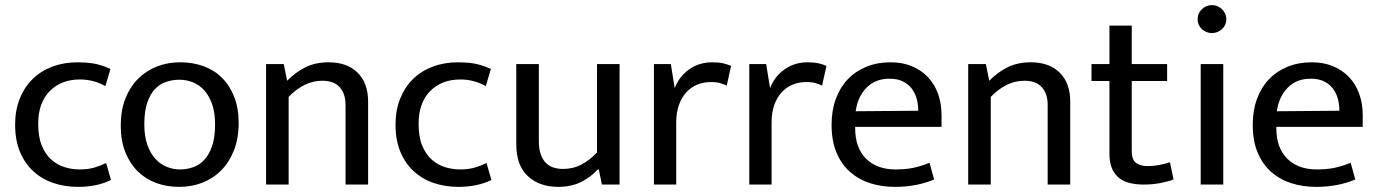

<svg xmlns="http://www.w3.org/2000/svg" viewBox="-20 -720 5372 749"><path d="M291 -59Q323 -59 347 -66Q371 -73 394 -84L413 -18Q359 9 284 9Q233 9 188.5 -6Q144 -21 110.5 -51.5Q77 -82 58 -127.5Q39 -173 39 -234Q39 -290 57 -335Q75 -380 107 -411.5Q139 -443 184 -460Q229 -477 283 -477Q314 -477 343.5 -472.5Q373 -468 411 -451L391 -384Q345 -410 292 -410Q219 -410 174 -364.5Q129 -319 129 -237Q129 -186 143 -152Q157 -118 180 -97.5Q203 -77 232 -68Q261 -59 291 -59Z M911 -240Q911 -181 893 -134.5Q875 -88 843.5 -56Q812 -24 770 -7.5Q728 9 679 9Q630 9 588.5 -6.5Q547 -22 516.5 -52.5Q486 -83 468.5 -127.5Q451 -172 451 -230Q451 -289 469 -335Q487 -381 518.5 -412.5Q550 -444 592 -460.5Q634 -477 683 -477Q732 -477 773.5 -462Q815 -447 845.5 -417Q876 -387 893.5 -342.5Q911 -298 911 -240ZM819 -235Q819 -282 807 -315Q795 -348 775.5 -369Q756 -390 731 -399.5Q706 -409 680 -409Q654 -409 629 -401Q604 -393 585 -373Q566 -353 554.5 -319.5Q543 -286 543 -235Q543 -188 555 -154.5Q567 -121 586.5 -100Q606 -79 631 -69Q656 -59 682 -59Q708 -59 733 -67.5Q758 -76 777 -96.5Q796 -117 807.5 -150.5Q819 -184 819 -235Z M1106 0H1018V-470H1087L1100 -405Q1135 -440 1173.5 -458.5Q1212 -477 1262 -477Q1334 -477 1375 -436.5Q1416 -396 1416 -324V0H1328V-311Q1328 -354 1305.5 -379.5Q1283 -405 1237 -405Q1167 -405 1106 -342Z M1775 -59Q1807 -59 1831 -66Q1855 -73 1878 -84L1897 -18Q1843 9 1768 9Q1717 9 1672.5 -6Q1628 -21 1594.5 -51.5Q1561 -82 1542 -127.5Q1523 -173 1523 -234Q1523 -290 1541 -335Q1559 -380 1591 -411.5Q1623 -443 1668 -460Q1713 -477 1767 -477Q1798 -477 1827.5 -472.5Q1857 -468 1895 -451L1875 -384Q1829 -410 1776 -410Q1703 -410 1658 -364.5Q1613 -319 1613 -237Q1613 -186 1627 -152Q1641 -118 1664 -97.5Q1687 -77 1716 -68Q1745 -59 1775 -59Z M2309 -470H2397V0H2328L2316 -59H2312Q2286 -30 2247.5 -10.5Q2209 9 2158 9Q2085 9 2039.5 -32.5Q1994 -74 1994 -158V-470H2082V-169Q2082 -139 2089.5 -118Q2097 -97 2109.5 -84.5Q2122 -72 2139 -66.5Q2156 -61 2176 -61Q2216 -61 2248 -78Q2280 -95 2309 -125Z M2531 0V-470H2597L2612 -376Q2629 -421 2668 -449Q2707 -477 2758 -477Q2784 -477 2801 -473Q2818 -469 2832 -463L2815 -386Q2803 -392 2788.5 -396Q2774 -400 2754 -400Q2725 -400 2700.5 -390Q2676 -380 2657.5 -360Q2639 -340 2628.5 -310.5Q2618 -281 2618 -243V0Z M2903 0V-470H2969L2984 -376Q3001 -421 3040 -449Q3079 -477 3130 -477Q3156 -477 3173 -473Q3190 -469 3204 -463L3187 -386Q3175 -392 3160.5 -396Q3146 -400 3126 -400Q3097 -400 3072.5 -390Q3048 -380 3029.5 -360Q3011 -340 3000.5 -310.5Q2990 -281 2990 -243V0Z M3653 -225H3316V-221Q3316 -143 3358.5 -101Q3401 -59 3474 -59Q3512 -59 3541.5 -65Q3571 -71 3606 -85L3624 -20Q3595 -7 3555.5 1Q3516 9 3471 9Q3420 9 3375.5 -5Q3331 -19 3297 -48.5Q3263 -78 3243.5 -124Q3224 -170 3224 -234Q3224 -289 3240.5 -334Q3257 -379 3287 -410.5Q3317 -442 3359.5 -459.5Q3402 -477 3455 -477Q3500 -477 3536.5 -462Q3573 -447 3599 -420Q3625 -393 3639 -355Q3653 -317 3653 -271ZM3562 -288Q3562 -314 3555.5 -336.5Q3549 -359 3535.5 -376Q3522 -393 3501 -403Q3480 -413 3450 -413Q3395 -413 3360.5 -378Q3326 -343 3318 -286Z M3845 0H3757V-470H3826L3839 -405Q3874 -440 3912.5 -458.5Q3951 -477 4001 -477Q4073 -477 4114 -436.5Q4155 -396 4155 -324V0H4067V-311Q4067 -354 4044.5 -379.5Q4022 -405 3976 -405Q3906 -405 3845 -342Z M4533 -404H4395V-131Q4395 -96 4412.5 -84Q4430 -72 4458 -72Q4478 -72 4502 -76.5Q4526 -81 4544 -87L4558 -20Q4538 -12 4507 -6Q4476 0 4442 0Q4372 0 4340 -30.5Q4308 -61 4308 -119V-404H4238V-470H4308V-620H4395V-470H4533Z M4664 0V-470H4752V0ZM4708 -591Q4685 -591 4668.5 -606.5Q4652 -622 4652 -645Q4652 -668 4668.5 -684Q4685 -700 4708 -700Q4730 -700 4747 -684Q4764 -668 4764 -645Q4764 -622 4747 -606.5Q4730 -591 4708 -591Z M5296 -225H4959V-221Q4959 -143 5001.5 -101Q5044 -59 5117 -59Q5155 -59 5184.5 -65Q5214 -71 5249 -85L5267 -20Q5238 -7 5198.5 1Q5159 9 5114 9Q5063 9 5018.5 -5Q4974 -19 4940 -48.5Q4906 -78 4886.5 -124Q4867 -170 4867 -234Q4867 -289 4883.5 -334Q4900 -379 4930 -410.5Q4960 -442 5002.5 -459.5Q5045 -477 5098 -477Q5143 -477 5179.5 -462Q5216 -447 5242 -420Q5268 -393 5282 -355Q5296 -317 5296 -271ZM5205 -288Q5205 -314 5198.5 -336.5Q5192 -359 5178.5 -376Q5165 -393 5144 -403Q5123 -413 5093 -413Q5038 -413 5003.5 -378Q4969 -343 4961 -286Z"/></svg>

Font: Mukta Mahee
Style: Regular
Weight: 400
Designer: Shuchita Grover, Noopur Datye, Girish Dalvi, Yashodeep Gholap
Foundry: Ek Type
Version: Version 2.538;PS 1.000;hotconv 16.6.51;makeotf.lib2.5.65220;